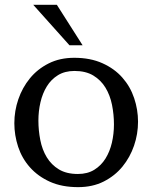

<svg xmlns="http://www.w3.org/2000/svg" viewBox="-20 -770 633 798"><path d="M303.7 -46.9Q343.8 -46.9 372.1 -64.5Q400.4 -82 418.5 -111.1Q436.5 -140.1 445.1 -177Q453.6 -213.9 453.6 -252.9Q453.6 -293.9 445.6 -334Q437.5 -374 418.5 -405.5Q399.4 -437 367.9 -456.1Q336.4 -475.1 289.6 -475.1Q249.5 -475.1 220.9 -457.5Q192.4 -439.9 174.6 -410.9Q156.7 -381.8 148.2 -345Q139.6 -308.1 139.6 -269Q139.6 -228 147.5 -188Q155.3 -147.9 174.3 -116.5Q193.4 -85 224.9 -65.9Q256.3 -46.9 303.7 -46.9ZM288.6 -529.8Q355.5 -529.8 405.5 -507.3Q455.6 -484.9 488.5 -447.5Q521.5 -410.2 537.6 -362.1Q553.7 -314 553.7 -264.2Q553.7 -212.9 537.1 -164.6Q520.5 -116.2 489 -77.6Q457.5 -39.1 411.1 -15.6Q364.7 7.8 304.7 7.8Q237.3 7.8 187.5 -14.6Q137.7 -37.1 104.5 -74.5Q71.3 -111.8 55.4 -159.9Q39.6 -208 39.6 -257.8Q39.6 -309.1 56.2 -357.4Q72.8 -405.8 104.2 -444.3Q135.7 -482.9 182.1 -506.3Q228.5 -529.8 288.6 -529.8ZM118.2 -750H216.3L323.2 -582H268.6Z"/></svg>

Font: Brawler
Style: Regular
Weight: 400
Version: Version 1.000